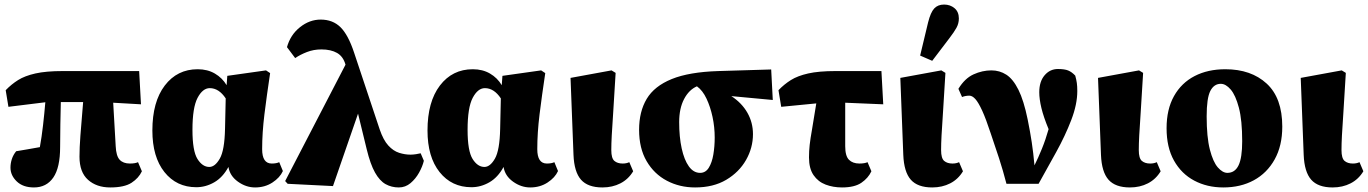

<svg xmlns="http://www.w3.org/2000/svg" viewBox="-20 -807 6006 843"><path d="M17 -338 5 -411Q30 -437 59.5 -455.5Q89 -474 135.5 -484.5Q182 -495 256 -495H591L599 -349L477 -356L488 -165Q490 -122 505.5 -105.5Q521 -89 550 -89Q574 -89 586 -95L603 -55Q589 -25 557.5 -4.5Q526 16 464 16Q404 16 366.5 -17.5Q329 -51 329 -119Q329 -158 333 -211.5Q337 -265 345 -359H247Q246 -313 245 -261Q244 -209 244 -162Q244 -71 214 -27.5Q184 16 129 16Q81 16 53.5 -10.5Q26 -37 26 -71Q26 -90 32 -108.5Q38 -127 51 -143Q70 -146 98.5 -151Q127 -156 155 -161Q163 -205 169 -257.5Q175 -310 179 -358Z M825 -237Q825 -144 847 -109Q869 -74 899 -74Q924 -74 945 -110.5Q966 -147 968 -241L971 -375Q941 -420 901 -420Q870 -420 847.5 -377.5Q825 -335 825 -237ZM842 15Q755 15 702 -51.5Q649 -118 649 -234Q649 -360 703.5 -431.5Q758 -503 848 -503Q891 -503 923.5 -484Q956 -465 975 -433L978 -474L1148 -498L1166 -486Q1151 -386 1141 -305Q1131 -224 1131 -152Q1131 -89 1173 -89Q1194 -89 1206 -95L1222 -56Q1209 -27 1176 -5.5Q1143 16 1100 16Q1060 16 1024.5 -9.5Q989 -35 983 -74Q958 -28 920.5 -6.5Q883 15 842 15Z M1731 16Q1699 16 1673 1.5Q1647 -13 1626.5 -49.5Q1606 -86 1590 -152L1552 -308L1442 10L1243 0L1232 -12L1497 -523Q1487 -559 1460 -574.5Q1433 -590 1391 -590Q1357 -590 1327.5 -578.5Q1298 -567 1276 -552L1240 -600Q1255 -654 1297 -687.5Q1339 -721 1388 -721Q1441 -721 1475 -687.5Q1509 -654 1535 -575L1647 -239Q1663 -192 1685 -168Q1707 -144 1732.5 -136Q1758 -128 1782 -128Q1793 -128 1806.5 -130Q1820 -132 1827 -134L1841 -101Q1835 -76 1820 -49Q1805 -22 1782.5 -3Q1760 16 1731 16Z M2033 -237Q2033 -144 2055 -109Q2077 -74 2107 -74Q2132 -74 2153 -110.5Q2174 -147 2176 -241L2179 -375Q2149 -420 2109 -420Q2078 -420 2055.5 -377.5Q2033 -335 2033 -237ZM2050 15Q1963 15 1910 -51.5Q1857 -118 1857 -234Q1857 -360 1911.5 -431.5Q1966 -503 2056 -503Q2099 -503 2131.5 -484Q2164 -465 2183 -433L2186 -474L2356 -498L2374 -486Q2359 -386 2349 -305Q2339 -224 2339 -152Q2339 -89 2381 -89Q2402 -89 2414 -95L2430 -56Q2417 -27 2384 -5.5Q2351 16 2308 16Q2268 16 2232.5 -9.5Q2197 -35 2191 -74Q2166 -28 2128.5 -6.5Q2091 15 2050 15Z M2625 16Q2561 16 2531 -18Q2501 -52 2498 -127L2485 -465L2665 -498L2683 -487Q2677 -381 2672.5 -316Q2668 -251 2666 -213Q2664 -175 2664 -148Q2664 -112 2677.5 -100.5Q2691 -89 2714 -89Q2731 -89 2743 -95L2760 -55Q2739 -20 2704 -2Q2669 16 2625 16Z M3032 16Q2964 16 2908 -13.5Q2852 -43 2819 -99.5Q2786 -156 2786 -237Q2786 -317 2819.5 -373Q2853 -429 2929.5 -460Q3006 -491 3134 -495L3366 -502L3373 -368L3191 -385Q3237 -355 3261.5 -312Q3286 -269 3286 -218Q3286 -158 3255.5 -104.5Q3225 -51 3168.5 -17.5Q3112 16 3032 16ZM2962 -271Q2962 -206 2973 -155.5Q2984 -105 3004.5 -76.5Q3025 -48 3054 -48Q3078 -48 3092 -70.5Q3106 -93 3112 -128.5Q3118 -164 3118 -203Q3118 -249 3108.5 -293.5Q3099 -338 3082 -374Q3065 -410 3040 -428Q3005 -413 2983.5 -372Q2962 -331 2962 -271Z M3410 -338 3398 -411Q3423 -437 3452.5 -455.5Q3482 -474 3528.5 -484.5Q3575 -495 3649 -495H3850L3858 -349L3691 -356V-165Q3691 -122 3707.5 -105.5Q3724 -89 3753 -89Q3777 -89 3789 -95L3806 -55Q3792 -25 3762 -4.5Q3732 16 3677 16Q3638 16 3605 3.5Q3572 -9 3552 -38Q3532 -67 3532 -116Q3532 -144 3535 -171Q3538 -198 3545.5 -240Q3553 -282 3564 -353Z M4073 16Q4009 16 3979 -18Q3949 -52 3946 -127L3933 -465L4113 -498L4131 -487Q4125 -381 4120.5 -316Q4116 -251 4114 -213Q4112 -175 4112 -148Q4112 -112 4125.5 -100.5Q4139 -89 4162 -89Q4179 -89 4191 -95L4208 -55Q4187 -20 4152 -2Q4117 16 4073 16ZM4020 -563 4055 -709Q4066 -753 4082 -770Q4098 -787 4125 -787Q4152 -787 4171 -771Q4190 -755 4190 -726Q4190 -704 4179.5 -685Q4169 -666 4149 -640L4073 -540Z M4399 0Q4384 -58 4366.5 -112Q4349 -166 4330 -221Q4309 -285 4292.5 -321Q4276 -357 4262.5 -372Q4249 -387 4236 -387Q4219 -387 4204 -381L4188 -417Q4216 -463 4254.5 -480.5Q4293 -498 4333 -498Q4369 -498 4398.5 -479Q4428 -460 4451.5 -413Q4475 -366 4492 -283Q4503 -229 4510 -182.5Q4517 -136 4522 -81Q4538 -113 4554.5 -153.5Q4571 -194 4584 -240Q4562 -293 4552.5 -332.5Q4543 -372 4543 -402Q4543 -449 4566.5 -476.5Q4590 -504 4625 -504Q4654 -504 4670 -497.5Q4686 -491 4701 -475Q4706 -457 4708 -442.5Q4710 -428 4710 -407Q4710 -349 4683.5 -280Q4657 -211 4617.5 -139.5Q4578 -68 4540 0Z M4941 16Q4877 16 4847 -18Q4817 -52 4814 -127L4801 -465L4981 -498L4999 -487Q4993 -381 4988.5 -316Q4984 -251 4982 -213Q4980 -175 4980 -148Q4980 -112 4993.5 -100.5Q5007 -89 5030 -89Q5047 -89 5059 -95L5076 -55Q5055 -20 5020 -2Q4985 16 4941 16Z M5351 16Q5280 16 5223.5 -14Q5167 -44 5134.5 -102Q5102 -160 5102 -244Q5102 -327 5134.5 -385Q5167 -443 5225 -473Q5283 -503 5360 -503Q5473 -503 5541.5 -440Q5610 -377 5610 -251Q5610 -167 5576.5 -107Q5543 -47 5485 -15.5Q5427 16 5351 16ZM5369 -48Q5402 -48 5418 -81Q5434 -114 5434 -187Q5434 -279 5419.5 -334Q5405 -389 5383.5 -414Q5362 -439 5340 -439Q5310 -439 5294 -407.5Q5278 -376 5278 -296Q5278 -205 5292 -150.5Q5306 -96 5327 -72Q5348 -48 5369 -48Z M5831 16Q5767 16 5737 -18Q5707 -52 5704 -127L5691 -465L5871 -498L5889 -487Q5883 -381 5878.5 -316Q5874 -251 5872 -213Q5870 -175 5870 -148Q5870 -112 5883.5 -100.5Q5897 -89 5920 -89Q5937 -89 5949 -95L5966 -55Q5945 -20 5910 -2Q5875 16 5831 16Z"/></svg>

Font: Source Serif 4 Black
Style: Regular
Weight: 900
Designer: Frank Grießhammer
Foundry: Adobe
Version: Version 4.005;hotconv 1.1.0;makeotfexe 2.6.0